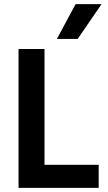

<svg xmlns="http://www.w3.org/2000/svg" viewBox="-20 -912 524 932"><path d="M473 -892 357 -723H256L347 -892ZM196 -674V-112H459V0H70V-674Z"/></svg>

Font: Hind SemiBold
Style: Regular
Weight: 600
Designer: Manushi Parikh, Satya Rajpurohit
Foundry: Indian Type Foundry
Version: Version 2.001;PS 1.0;hotconv 1.0.79;makeotf.lib2.5.61930; tt